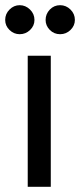

<svg xmlns="http://www.w3.org/2000/svg" viewBox="-32 -721 309 741"><path d="M164 0H75V-506H164ZM44 -589Q21.5 -589 4.8 -605.2Q-12 -621.5 -12 -644Q-12 -667.5 4.8 -684.2Q21.5 -701 44 -701Q66.5 -701 83.8 -684.2Q101 -667.5 101 -644Q101 -621.5 84 -605.2Q67 -589 44 -589ZM200 -589Q176.5 -589 160.2 -605.5Q144 -622 144 -644Q144 -667 160.2 -684Q176.5 -701 200 -701Q223 -701 240 -684.2Q257 -667.5 257 -644Q257 -622 240.2 -605.5Q223.5 -589 200 -589Z"/></svg>

Font: Verano Sans
Style: Regular
Weight: 400
Designer: Lukasz Dziedzic with Adam Twardoch and Botio Nikoltchev
Foundry: tyPoland Lukasz Dziedzic
Version: Version 3.001;December 28, 2019;FontCreator 12.0.0.2547 64-b